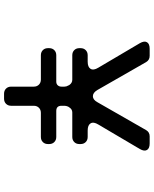

<svg xmlns="http://www.w3.org/2000/svg" viewBox="72 -812 740 923"><g transform="rotate(90 441.5 -350.0)"><path d="M396 -34V-143Q396 -158 386.5 -167.5Q377 -177 362 -177H245Q230 -177 220.5 -186.5Q211 -196 211 -211V-217Q211 -232 220.5 -241.5Q230 -251 245 -251H372Q383 -251 389.5 -258Q396 -265 396 -276V-290Q396 -300 391 -308L388 -314Q378 -328 363 -328H245Q230 -328 220.5 -337.5Q211 -347 211 -362V-368Q211 -383 220.5 -392.5Q230 -402 245 -402H276Q302 -402 310.5 -416Q319 -430 305 -453L187 -653Q175 -674 182.5 -687Q190 -700 214 -700H248Q268 -700 278 -683L412 -449Q425 -427 442 -427Q459 -427 471 -449L605 -683Q615 -700 635 -700H669Q693 -700 700.5 -687Q708 -674 696 -653L578 -453Q564 -430 572.5 -416Q581 -402 607 -402H638Q653 -402 662.5 -392.5Q672 -383 672 -368V-362Q672 -347 662.5 -337.5Q653 -328 638 -328H520Q505 -328 496 -314L492 -308Q488 -298 488 -291V-276Q488 -251 513 -251H638Q653 -251 662.5 -241.5Q672 -232 672 -217V-211Q672 -196 662.5 -186.5Q653 -177 638 -177H522Q507 -177 497.5 -167.5Q488 -158 488 -143V-34Q488 -19 478.5 -9.5Q469 0 454 0H430Q415 0 405.5 -9.5Q396 -19 396 -34Z"/></g></svg>

Font: Higure Gothic Medium
Style: Regular
Weight: 500
Designer: Yoshimichi Ohira
Foundry: Positype
Version: Version 1.000